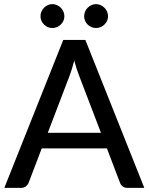

<svg xmlns="http://www.w3.org/2000/svg" viewBox="-20 -912 722 932"><path d="M470 -267.5 363.5 -546Q352 -574.5 340.5 -618Q335 -596.5 329.2 -578Q323.5 -559.5 318 -545L212 -267.5ZM680.5 0H598.5Q584.5 0 575.5 -7Q566.5 -14 562.5 -25L499 -191.5H182.5L119 -25Q115.5 -15.5 106 -7.8Q96.5 0 83 0H1L287 -718H394.5ZM292.5 -833Q292.5 -821 287.8 -810.8Q283 -800.5 275 -792.8Q267 -785 256.2 -780.5Q245.5 -776 233.5 -776Q222 -776 211.8 -780.5Q201.5 -785 193.8 -792.8Q186 -800.5 181.2 -810.8Q176.5 -821 176.5 -833Q176.5 -845 181.2 -855.8Q186 -866.5 193.8 -874.5Q201.5 -882.5 211.8 -887.2Q222 -892 233.5 -892Q245.5 -892 256.2 -887.2Q267 -882.5 275 -874.5Q283 -866.5 287.8 -855.8Q292.5 -845 292.5 -833ZM504.5 -833Q504.5 -821 499.8 -810.8Q495 -800.5 487 -792.8Q479 -785 468.5 -780.5Q458 -776 446.5 -776Q434.5 -776 424 -780.5Q413.5 -785 405.5 -792.8Q397.5 -800.5 393 -810.8Q388.5 -821 388.5 -833Q388.5 -845 393 -855.8Q397.5 -866.5 405.5 -874.5Q413.5 -882.5 424 -887.2Q434.5 -892 446.5 -892Q458 -892 468.5 -887.2Q479 -882.5 487 -874.5Q495 -866.5 499.8 -855.8Q504.5 -845 504.5 -833Z"/></svg>

Font: LatoLatin Medium
Style: Regular
Weight: 500
Designer: Lukasz Dziedzic with Adam Twardoch and Botio Nikoltchev
Foundry: tyPoland Lukasz Dziedzic
Version: Version 2.015; 2015-08-06; http://www.latofonts.com/